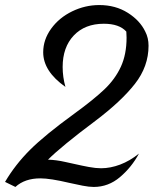

<svg xmlns="http://www.w3.org/2000/svg" viewBox="-38 -730 614 760"><path d="M261 -80Q287 -74 314 -69Q341 -64 362 -64Q399 -64 437.5 -78.5Q476 -93 512 -122Q483 -68 437 -29Q391 10 333 10Q315 10 289 5Q263 0 237 -6Q161 -24 122 -24Q60 -24 23 10L-18 -10Q22 -78 80.5 -136.5Q139 -195 256 -280Q333 -336 375.5 -376.5Q418 -417 440.5 -466Q463 -515 463 -581L462 -605Q434 -636 373 -636Q298 -636 254 -589.5Q210 -543 210 -465Q210 -425 221 -386Q133 -448 133 -523Q133 -573 164.5 -616.5Q196 -660 247.5 -685Q299 -710 355 -710Q419 -710 467.5 -679.5Q516 -649 537 -605Q550 -580 550 -549Q550 -467 496 -398Q442 -329 340 -252Q205 -151 152 -98Q185 -97 220 -89Q255 -81 261 -80Z"/></svg>

Font: Srisakdi
Style: Bold
Weight: 700
Designer: Cadson Demak Co.,Ltd.
Foundry: Cadson Demak Co.,Ltd.
Version: Version 1.000